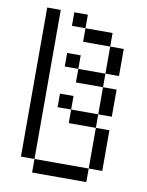

<svg xmlns="http://www.w3.org/2000/svg" viewBox="-84 -811 669 872"><g transform="rotate(10 250.0 -375.0)"><path d="M125 -62.5V0H375V-62.5ZM125 -62.5V-750H62.5V-62.5ZM375 -62.5H437.5V-250H375ZM375 -250V-312.5H250V-250ZM250 -312.5V-375H187.5V-312.5ZM375 -312.5H437.5Q437.5 -312.5 437.5 -437.5H375Q375 -437.5 375 -312.5ZM375 -437.5V-500H250V-437.5ZM250 -500V-562.5H187.5V-500ZM375 -500H437.5Q437.5 -500 437.5 -625H375Q375 -625 375 -500ZM375 -625V-687.5H250V-625ZM250 -687.5V-750H187.5V-687.5Z"/></g></svg>

Font: Unifont
Style: Regular
Weight: 500
Version: Version 15.1.04